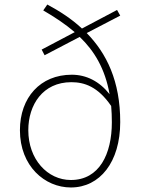

<svg xmlns="http://www.w3.org/2000/svg" viewBox="-20 -815 626 848"><path d="M105 -240C105 -352 169 -452 295 -452C352 -452 412 -433 471 -347C473 -324 474 -300 474 -275C474 -135 419 -20 293 -20C190 -20 105 -111 105 -240ZM293 13C421 13 511 -99 511 -276C511 -457 451 -579 363 -669L511 -746L497 -771L342 -689C296 -732 243 -766 189 -795L171 -769C221 -740 268 -709 310 -673L164 -596L177 -571L332 -652C396 -591 444 -512 464 -399C419 -456 361 -485 297 -485C158 -485 68 -384 68 -240C68 -81 178 13 293 13Z"/></svg>

Font: Source Han Sans JP ExtraLight
Style: Regular
Weight: 250
Designer: Ryoko NISHIZUKA 西塚涼子 (kana, bopomofo & ideographs); Paul D. Hunt (Latin, Greek & Cyrillic); Sandoll Communications 산돌커뮤니
Foundry: Adobe
Version: Version 2.001;hotconv 1.0.107;makeotfexe 2.5.65593